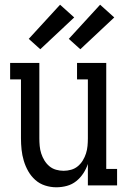

<svg xmlns="http://www.w3.org/2000/svg" viewBox="-20 -787 540 815"><path d="M219 8Q195 8 171.5 0.5Q148 -7 130 -23Q112 -39 100 -60Q88 -81 81 -104.5Q74 -128 71.5 -152Q69 -176 69 -200V-450H23V-520H147V-200Q147 -184 148.5 -167.5Q150 -151 155 -135.5Q160 -120 168.5 -106Q177 -92 189.5 -81.5Q202 -71 218 -66.5Q234 -62 250 -62Q266 -62 282 -66.5Q298 -71 310.5 -81.5Q323 -92 331.5 -106Q340 -120 345 -135.5Q350 -151 351.5 -167.5Q353 -184 353 -200V-450H307V-520H431V-70H477V0H353V-91Q346 -70 333.5 -51Q321 -32 303.5 -18Q286 -4 264 2Q242 8 219 8ZM321 -578 272 -622 405 -767 465 -713ZM151 -578 102 -622 235 -767 295 -713Z"/></svg>

Font: Iosevka Slab
Style: Regular
Weight: 400
Monospace: yes
Designer: Belleve Invis
Foundry: Belleve Invis
Version: Version 11.2.4; ttfautohint (v1.8.3)